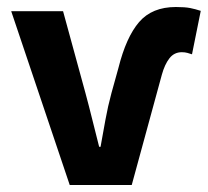

<svg xmlns="http://www.w3.org/2000/svg" viewBox="-20 -528 593 548"><path d="M179 0 12 -496H160L224 -262Q234 -225 243.5 -186.5Q253 -148 263 -109H267Q274 -148 281 -186.5Q288 -225 298 -262L318 -334Q340 -422 377 -465Q414 -508 482 -508Q508 -508 523 -505Q538 -502 553 -497L528 -373Q522 -375 515 -377Q508 -379 499 -379Q477 -379 463.5 -361.5Q450 -344 442 -315L356 0Z"/></svg>

Font: Giro Regular
Style: Bold
Weight: 700
Designer: Paul D. Hunt
Foundry: Adobe Systems Incorporated
Version: Version 1.000;PS 1.0;hotconv 1.0.88;makeotf.lib2.5.647800